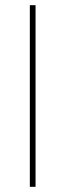

<svg xmlns="http://www.w3.org/2000/svg" viewBox="-20 -720 252 740"><path d="M95 -700H117V0H95Z"/></svg>

Font: Albert Sans Thin
Style: Regular
Weight: 250
Designer: Andreas Rasmussen
Foundry: a.Foundry
Version: Version 1.025